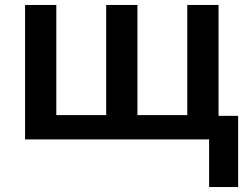

<svg xmlns="http://www.w3.org/2000/svg" viewBox="-20 -562 995 774"><path d="M861 -542V-95H940V192H823V0H81V-542H207V-98H408V-542H534V-98H735V-542Z"/></svg>

Font: Noto Sans SemiBold
Style: Regular
Weight: 600
Designer: Monotype Design Team
Foundry: Monotype Imaging Inc.
Version: Version 2.007